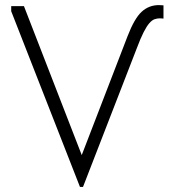

<svg xmlns="http://www.w3.org/2000/svg" viewBox="-20 -724 662 754"><path d="M24 -680V-700H74L301 -115L481 -582Q508 -652 536.5 -678Q565 -704 604 -704Q610 -704 613.5 -703.5Q617 -703 622 -703V-651Q619 -651 616 -651.5Q613 -652 608 -652Q597 -652 587 -648.5Q577 -645 566.5 -633Q556 -621 544 -597.5Q532 -574 517 -534L306 10H294Z"/></svg>

Font: Tilda Sans Light
Style: Regular
Weight: 300
Designer: ParaType Ltd
Foundry: ParaType Ltd
Version: Version 1.009